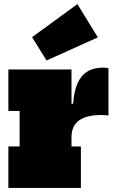

<svg xmlns="http://www.w3.org/2000/svg" viewBox="-20 -920 552 940"><path d="M330 -203H376V0H21V-203H76V-377H21V-580H330ZM511 -354Q505 -355.5 497.5 -356.2Q490 -357 477 -357Q403 -357 366.5 -330Q330 -303 330 -248L296 -412H338Q342 -471 358.8 -510.2Q375.5 -549.5 406.8 -569.2Q438 -589 486 -589Q493.5 -589 499.8 -588.2Q506 -587.5 511 -586ZM359 -900 459 -737 208 -624 137 -738Z"/></svg>

Font: Hepta Slab ExtraLight Black
Style: Regular
Weight: 900
Version: Version 1.102